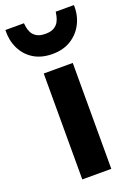

<svg xmlns="http://www.w3.org/2000/svg" viewBox="-180 -885 671 948"><g transform="rotate(-20 156.0 -411.5)"><path d="M81 0V-556.5H233.5V0ZM156.5 -632Q97 -632 56.2 -657.8Q15.5 -683.5 -5 -727Q-25.5 -770.5 -23.5 -823H74Q74.5 -816 76.8 -802Q79 -788 86.5 -773Q94 -758 110.8 -747.8Q127.5 -737.5 157 -737.5Q186 -737.5 202.5 -747.8Q219 -758 226.8 -773Q234.5 -788 237.2 -802Q240 -816 241 -823H336.5Q338.5 -770.5 316.8 -727Q295 -683.5 254 -657.8Q213 -632 156.5 -632Z"/></g></svg>

Font: Merriweather Sans
Style: Bold
Weight: 700
Designer: Eben Sorkin
Foundry: Eben Sorkin
Version: Version 1.008; ttfautohint (v1.7.19-72a1) -l 8 -r 50 -G 200 